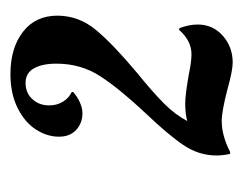

<svg xmlns="http://www.w3.org/2000/svg" viewBox="-69 -734 466 368"><g transform="rotate(-90 164.0 -550.0)"><path d="M177 -347C201 -340.3 218 -337 228 -337C248 -337 265.2 -343.3 279.5 -356C293.8 -368.7 301 -384.7 301 -404C301 -415.3 298.7 -427 294 -439L291 -440C277 -424 261.3 -416 244 -416C234 -416 221.3 -417.7 206 -421C179.3 -425.7 160.7 -428 150 -428C136 -428 124.7 -426.7 116 -424C124 -439.3 135.2 -454.2 149.5 -468.5C163.8 -482.8 183.3 -500 208 -520C244.7 -550.7 272.2 -577 290.5 -599C308.8 -621 318 -645.7 318 -673C318 -701 307.7 -723 287 -739C266.3 -755 239.3 -763 206 -763C181.3 -763 159.8 -758.5 141.5 -749.5C123.2 -740.5 109.3 -728.8 100 -714.5C90.7 -700.2 86 -685.3 86 -670C86 -656 90.3 -645 99 -637C107.7 -629 118.3 -625 131 -625C137.7 -625 144.7 -626.7 152 -630C159.3 -633.3 166 -637.7 172 -643L171 -646C163.7 -649.3 157.7 -654.8 153 -662.5C148.3 -670.2 146 -679 146 -689C146 -701.7 150 -712.3 158 -721C166 -729.7 176.3 -734 189 -734C201.7 -734 211 -728.7 217 -718C223 -707.3 226 -693 226 -675C226 -643.7 218 -615.7 202 -591C186 -566.3 162.3 -537.3 131 -504C103.7 -475.3 83.3 -451.2 70 -431.5C56.7 -411.8 50 -390.7 50 -368C50 -360 51 -351.3 53 -342H57C77.7 -352.7 97.3 -358 116 -358C128.7 -358 149 -354.3 177 -347Z"/></g></svg>

Font: DonutKreme
Style: Regular
Weight: 400
Designer: Impallari Type
Foundry: Impallari Type
Version: Version 2.100